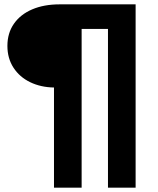

<svg xmlns="http://www.w3.org/2000/svg" viewBox="-20 -762 726 882"><path d="M228 100V-360Q167 -361 118.5 -384.5Q70 -408 42 -451Q14 -494 14 -551Q14 -610 44 -653Q74 -696 128 -719Q182 -742 254 -742H603V100H476V-629H355V100Z"/></svg>

Font: Montserrat Z
Style: Bold
Weight: 700
Designer: Julieta Ulanovsky
Foundry: Julieta Ulanovsky
Version: Version 8.000